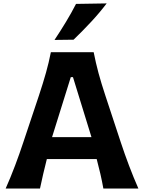

<svg xmlns="http://www.w3.org/2000/svg" viewBox="-20 -1091 837 1111"><path d="M12.7 0Q41 -63.5 67.4 -133.5Q93.8 -203.6 114.7 -267.1L205.1 -537.6Q229.5 -611.3 246.1 -670.4Q262.7 -729.5 274.4 -789.1H522Q534.2 -727.1 550 -668.5Q565.9 -609.9 589.8 -537.6L679.2 -266.6Q700.7 -201.2 726.8 -132.3Q752.9 -63.5 780.8 0H578.1Q570.8 -41.5 560.8 -85Q550.8 -128.4 539.6 -170.4H251Q240.2 -127.4 230 -84.2Q219.7 -41 211.4 0ZM509.3 -297.4 402.3 -644.5H389.6L281.2 -297.4ZM295.4 -859.9Q330.1 -912.1 361.6 -964.1Q393.1 -1016.1 419.9 -1068.4L597.2 -1071.3Q556.2 -1017.1 507.3 -964.6Q458.5 -912.1 405.8 -861.3Z"/></svg>

Font: Pinar-FD Bold
Style: Regular
Weight: 700
Designer: Amin Abedi
Version: Version 3.000